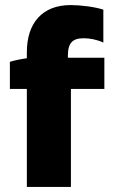

<svg xmlns="http://www.w3.org/2000/svg" viewBox="-20 -738 451 758"><path d="M86 0H260V-387H392V-510H248V-518C248 -569 267 -587 310 -587C334 -587 362 -582 388 -570V-700C354 -711 297 -718 259 -718C147 -718 86 -647 86 -532V-508C64 -505 38 -500 19 -494V-387H86Z"/></svg>

Font: Fixel Display ExtraBold
Style: Regular
Weight: 800
Designer: AlfaBravo + MacPaw
Foundry: Kyrylo Tkachov, Marchela Mozhyna, Serhii Makarenko, Maria Weinstein, Zakhar Kryvoshyya
Version: Version 1.211